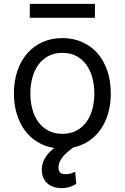

<svg xmlns="http://www.w3.org/2000/svg" viewBox="-20 -747 637 980"><path d="M294 213.1Q272.4 213.1 253.7 207Q235.1 201 221.8 189.1Q208.5 177.2 200.8 159.8Q193.2 142.4 193.2 119.3Q193.2 90.9 208.1 62.7Q223 34.4 257.1 8.2Q210.2 1.1 172.2 -21.8Q134.2 -44.7 107.4 -80.8Q80.6 -116.8 65.9 -164.8Q51.1 -212.7 51.1 -269.9Q51.1 -333.8 69.1 -386Q87 -438.2 119.5 -475.1Q152 -512.1 197.4 -532.3Q242.9 -552.6 298.3 -552.6Q353.7 -552.6 399.3 -532.3Q445 -512.1 477.5 -475.1Q509.9 -438.2 527.7 -386Q545.5 -333.8 545.5 -269.9Q545.5 -214.5 531.8 -168Q518.1 -121.4 493.1 -85.8Q468 -50.1 432.4 -26.6Q396.7 -3.2 353 6Q338.1 17 324.6 28.8Q311.1 40.5 300.8 53.1Q290.5 65.7 284.4 79.4Q278.4 93 278.4 108Q278.4 123.9 286.2 133Q294 142 315.3 142Q331.3 142 343.8 137.8Q356.2 133.5 363.6 129.3L369.3 191.8Q357.6 199.2 338.6 206.1Q319.6 213.1 294 213.1ZM298.3 -63.9Q340.6 -63.9 371.3 -80.8Q402 -97.7 422.1 -125.9Q442.1 -154.1 451.9 -191.6Q461.6 -229 461.6 -269.9Q461.6 -311.1 451.9 -348.5Q442.1 -386 422.1 -414.6Q402 -443.2 371.3 -460.2Q340.6 -477.3 298.3 -477.3Q256.4 -477.3 225.5 -460.2Q194.6 -443.2 174.5 -414.6Q154.5 -386 144.7 -348.5Q134.9 -311.1 134.9 -269.9Q134.9 -229 144.7 -191.6Q154.5 -154.1 174.5 -125.9Q194.6 -97.7 225.5 -80.8Q256.4 -63.9 298.3 -63.9ZM464.5 -656.2H132.1V-727.3H464.5Z"/></svg>

Font: Fast_Sans
Style: Regular
Weight: 400
Designer: Rasmus Andersson
Foundry: rsms
Version: Version 3.018;git-588b23468